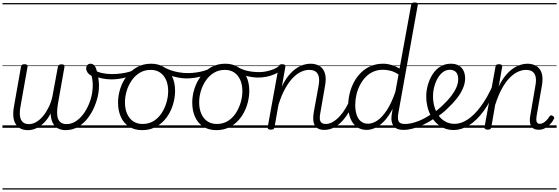

<svg xmlns="http://www.w3.org/2000/svg" viewBox="-20 -1035 4528 1555"><path d="M206 19Q170 19 145 5.5Q120 -8 105.5 -33Q91 -58 88 -93Q85 -128 93 -172L150 -495Q152 -506 158.5 -510.5Q165 -515 179 -515Q194 -515 199.5 -509.5Q205 -504 203 -494L146 -173Q138 -131 141.5 -98.5Q145 -66 162.5 -48Q180 -30 214 -30Q245 -30 274.5 -47.5Q304 -65 329.5 -96Q355 -127 374.5 -167Q394 -207 404 -251L449 -495Q451 -505 458 -509.5Q465 -514 477 -514Q493 -514 498.5 -509Q504 -504 502 -493L450 -199Q443 -159 442.5 -128Q442 -97 449.5 -75Q457 -53 474.5 -41.5Q492 -30 520 -30Q557 -30 591 -51Q625 -72 652.5 -108Q680 -144 699 -189Q718 -234 726 -281Q733 -324 731 -358.5Q729 -393 722 -420Q699 -433 688.5 -449Q678 -465 678 -482Q678 -497 687.5 -508Q697 -519 713 -519Q735 -519 748.5 -499Q762 -479 767 -443Q773 -425 777 -399Q781 -373 781.5 -342.5Q782 -312 777 -281Q768 -227 746 -174Q724 -121 690 -77Q656 -33 611 -7Q566 19 512 19Q475 19 448 4Q421 -11 406.5 -41Q392 -71 390 -116Q369 -74 339.5 -44Q310 -14 276.5 2.5Q243 19 206 19ZM0 490H859V500H0ZM0 -20H859V0H0ZM0 -505H859V-500H0ZM0 -1010H859V-1000H0Z M882 -392Q841 -392 801.5 -401Q762 -410 726 -431Q720 -435 719.5 -442.5Q719 -450 722 -457.5Q725 -465 731 -468.5Q737 -472 744 -468Q771 -451 808.5 -443Q846 -435 886 -435Q921 -435 958 -439.5Q995 -444 1029 -454Q1063 -464 1088 -479Q1097 -484 1102.5 -478.5Q1108 -473 1107.5 -464Q1107 -455 1099 -450Q1049 -421 993 -406.5Q937 -392 882 -392ZM858 490V500ZM858 -20V0ZM858 -505V-500ZM858 -1010V-1000Z M1131 19Q1070 19 1026 -9Q982 -37 959 -87.5Q936 -138 936 -204Q936 -261 954 -317Q972 -373 1006.5 -418.5Q1041 -464 1090.5 -491.5Q1140 -519 1204 -519Q1264 -519 1307.5 -491.5Q1351 -464 1374.5 -414.5Q1398 -365 1398 -300Q1398 -256 1387 -210.5Q1376 -165 1354.5 -124Q1333 -83 1301 -51Q1269 -19 1226.5 0Q1184 19 1131 19ZM1135 -31Q1185 -31 1223.5 -54.5Q1262 -78 1288 -117.5Q1314 -157 1328 -204Q1342 -251 1342 -297Q1342 -349 1325 -387.5Q1308 -426 1276.5 -447.5Q1245 -469 1200 -469Q1151 -469 1112.5 -446Q1074 -423 1047 -384Q1020 -345 1006 -298.5Q992 -252 992 -206Q992 -154 1009 -114.5Q1026 -75 1058 -53Q1090 -31 1135 -31ZM859 490H1460V500H859ZM859 -20H1460V0H859ZM859 -505H1460V-500H859ZM859 -1010H1460V-1000H859Z M1491 -400Q1443 -400 1389 -414.5Q1335 -429 1284 -458Q1276 -463 1274.5 -470.5Q1273 -478 1277 -485.5Q1281 -493 1287.5 -495.5Q1294 -498 1302 -494Q1329 -478 1361.5 -466.5Q1394 -455 1430 -449Q1466 -443 1501 -443Q1534 -443 1569.5 -448Q1605 -453 1638 -463Q1671 -473 1695 -488Q1705 -494 1711.5 -488Q1718 -482 1718.5 -472Q1719 -462 1708 -456Q1655 -426 1599 -413Q1543 -400 1491 -400ZM1461 490V500ZM1461 -20V0ZM1461 -505V-500ZM1461 -1010V-1000Z M1732 19Q1671 19 1627 -9Q1583 -37 1560 -87.5Q1537 -138 1537 -204Q1537 -261 1555 -317Q1573 -373 1607.5 -418.5Q1642 -464 1691.5 -491.5Q1741 -519 1805 -519Q1865 -519 1908.5 -491.5Q1952 -464 1975.5 -414.5Q1999 -365 1999 -300Q1999 -256 1988 -210.5Q1977 -165 1955.5 -124Q1934 -83 1902 -51Q1870 -19 1827.5 0Q1785 19 1732 19ZM1736 -31Q1786 -31 1824.5 -54.5Q1863 -78 1889 -117.5Q1915 -157 1929 -204Q1943 -251 1943 -297Q1943 -349 1926 -387.5Q1909 -426 1877.5 -447.5Q1846 -469 1801 -469Q1752 -469 1713.5 -446Q1675 -423 1648 -384Q1621 -345 1607 -298.5Q1593 -252 1593 -206Q1593 -154 1610 -114.5Q1627 -75 1659 -53Q1691 -31 1736 -31ZM1460 490H2061V500H1460ZM1460 -20H2061V0H1460ZM1460 -505H2061V-500H1460ZM1460 -1010H2061V-1000H1460Z M2073 -407Q2028 -407 1981.5 -418.5Q1935 -430 1885 -459Q1877 -464 1876 -471Q1875 -478 1879 -485Q1883 -492 1889.5 -495Q1896 -498 1903 -494Q1941 -470 1985.5 -460.5Q2030 -451 2081 -451Q2109 -451 2140 -457.5Q2171 -464 2199 -476Q2227 -488 2246 -505Q2253 -511 2259 -509Q2265 -507 2269 -500.5Q2273 -494 2272.5 -486Q2272 -478 2265 -472Q2235 -448 2202 -433.5Q2169 -419 2136 -413Q2103 -407 2073 -407ZM2062 490V500ZM2062 -20V0ZM2062 -505V-500ZM2062 -1010V-1000Z M2608 17Q2579 17 2559.5 8Q2540 -1 2529.5 -19.5Q2519 -38 2517 -64Q2515 -90 2521 -125L2560 -340Q2568 -382 2562.5 -410.5Q2557 -439 2538 -454Q2519 -469 2483 -469Q2453 -469 2419.5 -454Q2386 -439 2353 -405.5Q2320 -372 2289.5 -317.5Q2259 -263 2235 -185L2203 -4Q2201 6 2194.5 10.5Q2188 15 2173 15Q2161 15 2153.5 10Q2146 5 2148 -5L2237 -495Q2239 -506 2245 -510.5Q2251 -515 2265 -515Q2280 -515 2286.5 -509.5Q2293 -504 2291 -493L2263 -334Q2288 -387 2317 -422.5Q2346 -458 2377 -479.5Q2408 -501 2437.5 -510Q2467 -519 2494 -519Q2538 -519 2568.5 -500Q2599 -481 2611.5 -441Q2624 -401 2612 -337L2575 -124Q2565 -76 2574.5 -53.5Q2584 -31 2619 -31Q2629 -31 2633 -23.5Q2637 -16 2636 -7Q2635 2 2628 9.5Q2621 17 2608 17ZM2061 490H2732V500H2061ZM2061 -20H2732V0H2061ZM2061 -505H2732V-500H2061ZM2061 -1010H2732V-1000H2061Z M2607 17Q2596 17 2591 9.5Q2586 2 2587 -7Q2588 -16 2596 -23.5Q2604 -31 2618 -31Q2647 -31 2675.5 -47.5Q2704 -64 2731 -93Q2758 -122 2781 -161Q2804 -200 2821 -246Q2824 -256 2833 -257Q2842 -258 2849 -252Q2856 -246 2853 -236Q2836 -183 2810.5 -137Q2785 -91 2753.5 -56.5Q2722 -22 2685 -2.5Q2648 17 2607 17ZM2732 490V500ZM2732 -20V0ZM2732 -505V-500ZM2732 -1010V-1000Z M2949 17Q2904 17 2870.5 -6.5Q2837 -30 2818.5 -74.5Q2800 -119 2800 -181Q2800 -228 2811.5 -276.5Q2823 -325 2846 -368.5Q2869 -412 2903 -446Q2937 -480 2982.5 -499.5Q3028 -519 3084 -519Q3117 -519 3151 -509Q3185 -499 3216 -480L3310 -995Q3312 -1006 3318.5 -1010.5Q3325 -1015 3339 -1015Q3355 -1015 3360.5 -1009Q3366 -1003 3363 -992L3207 -123Q3198 -75 3208 -53Q3218 -31 3258 -31Q3266 -31 3270 -23.5Q3274 -16 3273 -7Q3272 2 3265.5 9.5Q3259 17 3247 17Q3220 17 3201 10Q3182 3 3170 -11.5Q3158 -26 3153 -47Q3148 -68 3151 -96L3160 -154Q3127 -91 3091 -53.5Q3055 -16 3019 0.5Q2983 17 2949 17ZM2961 -33Q2998 -33 3037 -59.5Q3076 -86 3113.5 -143.5Q3151 -201 3182 -291L3208 -432Q3172 -455 3141 -462.5Q3110 -470 3082 -470Q3038 -470 3002.5 -454Q2967 -438 2940 -409.5Q2913 -381 2894.5 -344.5Q2876 -308 2866.5 -267Q2857 -226 2857 -184Q2857 -141 2868 -106.5Q2879 -72 2902.5 -52.5Q2926 -33 2961 -33ZM2732 490H3373V500H2732ZM2732 -20H3373V0H2732ZM2732 -505H3373V-500H2732ZM2732 -1010H3373V-1000H2732Z M3248 17Q3236 17 3231.5 9.5Q3227 2 3229 -7Q3231 -16 3239 -23.5Q3247 -31 3260 -31Q3308 -31 3366.5 -53.5Q3425 -76 3484 -119Q3491 -124 3498 -121Q3505 -118 3509 -110.5Q3513 -103 3512.5 -94.5Q3512 -86 3505 -81Q3459 -49 3413 -27Q3367 -5 3325 6Q3283 17 3248 17ZM3373 490V500ZM3373 -20V0ZM3373 -505V-500ZM3373 -1010V-1000Z M3484 -116Q3508 -132 3530 -150.5Q3552 -169 3572 -189Q3608 -223 3634.5 -257.5Q3661 -292 3676 -326.5Q3691 -361 3691 -394Q3691 -431 3673.5 -450.5Q3656 -470 3623 -470Q3612 -470 3607 -477Q3602 -484 3603.5 -494Q3605 -504 3612 -511.5Q3619 -519 3631 -519Q3671 -519 3696.5 -503.5Q3722 -488 3734.5 -461.5Q3747 -435 3747 -400Q3747 -361 3729.5 -320Q3712 -279 3680.5 -238.5Q3649 -198 3606 -158Q3584 -136 3558 -115.5Q3532 -95 3506 -77ZM3373 490H3817V500H3373ZM3373 -20H3817V0H3373ZM3373 -505H3817V-500H3373ZM3373 -1010H3817V-1000H3373Z M3655 18Q3611 18 3575.5 2.5Q3540 -13 3513 -39.5Q3486 -66 3468 -100.5Q3450 -135 3441 -174Q3432 -213 3432 -253Q3432 -301 3445.5 -348Q3459 -395 3484 -434Q3509 -473 3546.5 -496Q3584 -519 3632 -519Q3642 -519 3646 -511.5Q3650 -504 3648.5 -494Q3647 -484 3640.5 -477Q3634 -470 3624 -470Q3593 -470 3568 -451.5Q3543 -433 3525 -402Q3507 -371 3497 -332.5Q3487 -294 3487 -254Q3487 -210 3498.5 -170Q3510 -130 3532.5 -99Q3555 -68 3587.5 -50Q3620 -32 3663 -32Q3714 -32 3768 -67.5Q3822 -103 3875 -174.5Q3928 -246 3975 -353Q3978 -361 3986.5 -360.5Q3995 -360 4001.5 -353.5Q4008 -347 4003 -335Q3955 -215 3898 -137Q3841 -59 3779 -20.5Q3717 18 3655 18ZM3817 490V500ZM3817 -20V0ZM3817 -505V-500ZM3817 -1010V-1000Z M4343 16Q4320 16 4304.5 8Q4289 0 4280.5 -16Q4272 -32 4271 -54.5Q4270 -77 4276 -106L4316 -340Q4324 -382 4318.5 -410.5Q4313 -439 4294 -454Q4275 -469 4239 -469Q4209 -469 4175.5 -454Q4142 -439 4108.5 -405.5Q4075 -372 4045 -317.5Q4015 -263 3990 -184L3959 -4Q3957 6 3950.5 10.5Q3944 15 3929 15Q3917 15 3909.5 10Q3902 5 3904 -5L3993 -495Q3995 -506 4001 -510.5Q4007 -515 4021 -515Q4036 -515 4042.5 -509.5Q4049 -504 4047 -493L4019 -334Q4044 -386 4073 -421.5Q4102 -457 4133 -478.5Q4164 -500 4193.5 -509.5Q4223 -519 4250 -519Q4294 -519 4324.5 -500Q4355 -481 4367.5 -441Q4380 -401 4368 -337L4327 -102Q4323 -79 4323.5 -63.5Q4324 -48 4331.5 -40Q4339 -32 4352 -32Q4367 -32 4380.5 -40Q4394 -48 4407 -61.5Q4420 -75 4430 -92Q4435 -99 4441.5 -100.5Q4448 -102 4457 -96Q4467 -90 4468.5 -83.5Q4470 -77 4465 -70Q4454 -48 4435.5 -28.5Q4417 -9 4393.5 3.5Q4370 16 4343 16ZM3817 490H4488V500H3817ZM3817 -20H4488V0H3817ZM3817 -505H4488V-500H3817ZM3817 -1010H4488V-1000H3817Z"/></svg>

Font: Playwrite ZA Guides
Style: Regular
Weight: 400
Designer: Veronika Burian, José Scaglione
Foundry: TypeTogether
Version: Version 1.003